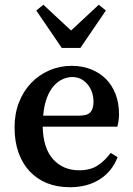

<svg xmlns="http://www.w3.org/2000/svg" viewBox="-20 -770 559 805"><path d="M311 -285Q347 -285 359.5 -300Q372 -315 372 -342Q372 -387 346.5 -417Q321 -447 283 -447Q264 -447 244 -438.5Q224 -430 206.5 -411Q189 -392 177 -361Q165 -330 161 -285ZM159 -239Q161 -148 203 -102Q245 -56 312 -56Q358 -56 388.5 -75.5Q419 -95 444 -129L473 -111Q450 -51 398 -18Q346 15 273 15Q220 15 177.5 -2Q135 -19 104.5 -51.5Q74 -84 57.5 -130.5Q41 -177 41 -236Q41 -293 59.5 -340.5Q78 -388 110.5 -422Q143 -456 187 -475Q231 -494 281 -494Q325 -494 361.5 -479.5Q398 -465 424 -439Q450 -413 464.5 -375.5Q479 -338 479 -292Q479 -277 477 -263.5Q475 -250 472 -239ZM424 -726 317 -569H239L132 -726L162 -750L278 -642L394 -750Z"/></svg>

Font: Source Serif Pro Semibold
Style: Regular
Weight: 600
Designer: Frank Grießhammer
Foundry: Adobe Systems Incorporated
Version: Version 1.014;PS Version 1.0;hotconv 1.0.73;makeotf.lib2.5.5